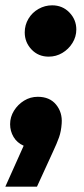

<svg xmlns="http://www.w3.org/2000/svg" viewBox="-28 -545 314 722"><path d="M-8 157 61 3Q36 -8 23 -30Q10 -52 10 -78Q10 -105 24.5 -128.5Q39 -152 62.5 -166.5Q86 -181 114 -181Q159 -181 183 -151.5Q207 -122 204 -81Q202 -51 194 -28.5Q186 -6 171 26L111 157ZM155 -332Q116 -332 90.5 -359Q65 -386 65 -423Q65 -451 79 -474.5Q93 -498 117 -511.5Q141 -525 168 -525Q207 -525 233 -498Q259 -471 259 -434Q259 -407 244.5 -383.5Q230 -360 206.5 -346Q183 -332 155 -332Z"/></svg>

Font: MuseoModerno
Style: Bold Italic
Weight: 700
Italic angle: -9°
Designer: Pablo Cosgaya, Héctor Gatti, Marcela Romero, and the Authors of The MuseoModerno Project.
Foundry: Omnibus-Type Team
Version: Version 1.003